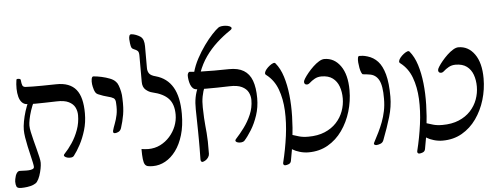

<svg xmlns="http://www.w3.org/2000/svg" viewBox="-75 -1046 3345 1291"><g transform="rotate(-5 1597.5 -400.0)"><path d="M391 -102Q385 -94 371.5 -92.5Q358 -91 345.5 -94.5Q333 -98 327 -105Q321 -112 330 -121Q357 -149 383 -188Q409 -227 426 -274Q443 -321 443 -372Q443 -400 431 -424.5Q419 -449 389 -464Q359 -479 306 -477Q263 -476 228.5 -475Q194 -474 165 -474Q136 -474 109 -476Q88 -477 74 -491.5Q60 -506 53.5 -530.5Q47 -555 46.5 -585Q46 -615 51 -646Q52 -650 59 -650.5Q66 -651 73 -649Q80 -647 80 -641Q82 -616 87 -604.5Q92 -593 108 -592Q132 -591 157 -590.5Q182 -590 219 -590.5Q256 -591 314 -592Q361 -593 394.5 -580Q428 -567 449 -541Q470 -515 480 -475Q490 -435 490 -381Q490 -320 474 -267Q458 -214 435.5 -172Q413 -130 391 -102ZM19 82Q-6 82 -11.5 69.5Q-17 57 -17 36Q-17 31 -15 19.5Q-13 8 -9 -4Q-5 -16 2.5 -24.5Q10 -33 20 -33Q33 -33 49.5 -32Q66 -31 81.5 -32Q97 -33 107 -37.5Q117 -42 117 -52Q117 -60 112.5 -81.5Q108 -103 101 -132Q94 -161 87 -193Q80 -225 75.5 -254Q71 -283 71 -305Q71 -329 77 -362Q83 -395 94 -430.5Q105 -466 120 -496L159 -497Q142 -464 131.5 -431.5Q121 -399 116 -373Q111 -347 111 -331Q111 -314 116.5 -287.5Q122 -261 130 -230Q138 -199 146 -168.5Q154 -138 159.5 -113.5Q165 -89 165 -75Q165 -59 160.5 -35.5Q156 -12 148 11.5Q140 35 128 51Q119 62 101 69Q83 76 61 79Q39 82 19 82Z M680 -230Q674 -230 670.5 -233Q667 -236 668 -246Q674 -268 684 -293.5Q694 -319 701 -352Q708 -385 705 -429Q705 -456 691.5 -464.5Q678 -473 652 -479Q626 -485 588 -501Q578 -505 571 -516Q564 -527 558 -554Q556 -562 555 -571Q554 -580 554 -589.5Q554 -599 555.5 -606.5Q557 -614 560 -618.5Q563 -623 568 -623Q594 -621 623.5 -614.5Q653 -608 678.5 -598Q704 -588 717 -573Q726 -565 733 -546.5Q740 -528 745 -505Q750 -482 750 -458Q753 -394 745 -348.5Q737 -303 723 -260Q717 -243 704 -236.5Q691 -230 680 -230Z M848 -108Q862 -107 870 -105.5Q878 -104 893 -104Q938 -104 975 -122.5Q1012 -141 1039.5 -172Q1067 -203 1082 -241Q1097 -279 1097 -319Q1097 -389 1062.5 -426.5Q1028 -464 954 -481Q931 -486 910 -504Q889 -522 889 -558Q889 -589 889 -616.5Q889 -644 889 -673Q889 -702 889 -735Q889 -759 880.5 -767Q872 -775 856 -781Q845 -785 840.5 -792.5Q836 -800 833 -823Q831 -837 830.5 -850.5Q830 -864 833.5 -873.5Q837 -883 846 -883Q862 -882 878.5 -875.5Q895 -869 907 -861Q921 -851 926.5 -834Q932 -817 932 -796Q932 -763 932 -721Q932 -679 932 -647Q932 -625 943 -610Q954 -595 986 -587Q1062 -566 1100.5 -500.5Q1139 -435 1139 -320Q1139 -240 1120.5 -178Q1102 -116 1070.5 -73.5Q1039 -31 999 -9Q959 13 915 13Q894 13 881 10Q868 7 861 -4Q854 -15 851 -40Q848 -65 848 -108Z M1541 -102Q1534 -96 1522 -94.5Q1510 -93 1499 -95.5Q1488 -98 1483.5 -104.5Q1479 -111 1488 -121Q1515 -150 1544 -189Q1573 -228 1593 -274.5Q1613 -321 1613 -372Q1613 -400 1600.5 -424.5Q1588 -449 1557.5 -464Q1527 -479 1473 -477Q1432 -476 1391.5 -475Q1351 -474 1316 -474.5Q1281 -475 1253 -476Q1237 -477 1227 -487Q1217 -497 1211.5 -512Q1206 -527 1203.5 -543Q1201 -559 1201 -572Q1201 -583 1206 -590.5Q1211 -598 1216 -597Q1246 -594 1288.5 -592.5Q1331 -591 1381 -591Q1431 -591 1481 -592Q1542 -593 1580 -570Q1618 -547 1635.5 -500Q1653 -453 1653 -381Q1653 -320 1635 -266Q1617 -212 1591 -170Q1565 -128 1541 -102ZM1249 14Q1245 14 1241 10Q1237 6 1237 -4Q1238 -48 1238 -80Q1238 -112 1238 -138.5Q1238 -165 1237.5 -193Q1237 -221 1236.5 -256.5Q1236 -292 1235 -342Q1234 -386 1241 -422.5Q1248 -459 1264 -493H1309Q1295 -459 1288.5 -424.5Q1282 -390 1283 -351Q1284 -309 1285.5 -279.5Q1287 -250 1289.5 -226.5Q1292 -203 1294 -177.5Q1296 -152 1297 -119Q1298 -86 1297 -37Q1297 -25 1289 -13Q1281 -1 1269.5 6Q1258 13 1249 14ZM1288 -586 1245 -589Q1258 -637 1282.5 -682.5Q1307 -728 1335.5 -767.5Q1364 -807 1390.5 -835.5Q1417 -864 1435 -877Q1442 -882 1456 -884Q1470 -886 1484.5 -884.5Q1499 -883 1510 -878.5Q1521 -874 1522.5 -866.5Q1524 -859 1510 -850Q1462 -818 1419 -778.5Q1376 -739 1342.5 -691.5Q1309 -644 1288 -586Z M1966 12Q1936 12 1907 3.5Q1878 -5 1859 -17Q1840 -29 1840 -38Q1841 -49 1842.5 -62.5Q1844 -76 1847 -89Q1850 -102 1853 -112Q1856 -118 1870.5 -113Q1885 -108 1911 -100.5Q1937 -93 1973 -93Q2037 -93 2084.5 -113Q2132 -133 2163.5 -167Q2195 -201 2210.5 -243.5Q2226 -286 2226 -330Q2226 -374 2213 -410Q2200 -446 2171.5 -467.5Q2143 -489 2096 -489Q2070 -489 2049.5 -477.5Q2029 -466 2014 -452Q2002 -441 1989 -444Q1976 -447 1976 -463Q1976 -470 1986 -486Q1996 -502 2012.5 -522Q2029 -542 2049 -561Q2069 -580 2089 -592Q2109 -604 2125 -604Q2192 -604 2234 -545Q2276 -486 2276 -381Q2276 -307 2255 -237Q2234 -167 2194 -110.5Q2154 -54 2096.5 -21Q2039 12 1966 12ZM1789 67Q1811 -22 1823 -111.5Q1835 -201 1831 -281.5Q1827 -362 1803 -426.5Q1779 -491 1728 -530Q1718 -536 1720.5 -547Q1723 -558 1733 -570Q1743 -582 1756 -592Q1769 -602 1780 -606Q1791 -610 1796 -603Q1827 -566 1845 -509Q1863 -452 1870.5 -383Q1878 -314 1876 -238Q1874 -162 1865 -86Q1856 -10 1842 59Q1839 74 1825.5 79.5Q1812 85 1801 85Q1795 85 1791 80Q1787 75 1789 67Z M2423 3Q2418 3 2411.5 -1Q2405 -5 2411 -16Q2428 -48 2444 -80.5Q2460 -113 2473 -147.5Q2486 -182 2494 -220.5Q2502 -259 2502 -303Q2503 -391 2481.5 -430Q2460 -469 2416 -474Q2406 -476 2396 -477Q2386 -478 2375 -479Q2370 -480 2364.5 -492.5Q2359 -505 2355.5 -523.5Q2352 -542 2350.5 -560.5Q2349 -579 2351.5 -591.5Q2354 -604 2361 -604Q2372 -604 2384 -603Q2396 -602 2416 -596Q2457 -584 2485.5 -553Q2514 -522 2530 -464Q2546 -406 2546 -313Q2546 -246 2525.5 -177Q2505 -108 2473 -25Q2467 -9 2451 -3Q2435 3 2423 3Z M2871 12Q2841 12 2812 3.5Q2783 -5 2764 -17Q2745 -29 2745 -38Q2746 -49 2747.5 -62.5Q2749 -76 2752 -89Q2755 -102 2758 -112Q2761 -118 2775.5 -113Q2790 -108 2816 -100.5Q2842 -93 2878 -93Q2942 -93 2989.5 -113Q3037 -133 3068.5 -167Q3100 -201 3115.5 -243.5Q3131 -286 3131 -330Q3131 -374 3118 -410Q3105 -446 3076.5 -467.5Q3048 -489 3001 -489Q2975 -489 2954.5 -477.5Q2934 -466 2919 -452Q2907 -441 2894 -444Q2881 -447 2881 -463Q2881 -470 2891 -486Q2901 -502 2917.5 -522Q2934 -542 2954 -561Q2974 -580 2994 -592Q3014 -604 3030 -604Q3097 -604 3139 -545Q3181 -486 3181 -381Q3181 -307 3160 -237Q3139 -167 3099 -110.5Q3059 -54 3001.5 -21Q2944 12 2871 12ZM2694 67Q2716 -22 2728 -111.5Q2740 -201 2736 -281.5Q2732 -362 2708 -426.5Q2684 -491 2633 -530Q2623 -536 2625.5 -547Q2628 -558 2638 -570Q2648 -582 2661 -592Q2674 -602 2685 -606Q2696 -610 2701 -603Q2732 -566 2750 -509Q2768 -452 2775.5 -383Q2783 -314 2781 -238Q2779 -162 2770 -86Q2761 -10 2747 59Q2744 74 2730.5 79.5Q2717 85 2706 85Q2700 85 2696 80Q2692 75 2694 67Z"/></g></svg>

Font: Noto Rashi Hebrew
Style: Regular
Weight: 400
Version: Version 1.006